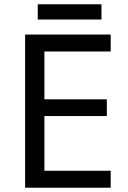

<svg xmlns="http://www.w3.org/2000/svg" viewBox="-20 -875 596 895"><path d="M496 0H97V-714H496V-635H187V-412H478V-334H187V-79H496ZM453 -855V-784H156V-855Z"/></svg>

Font: Noto Sans Old Italic
Style: Regular
Weight: 400
Designer: Monotype Design Team
Foundry: Monotype Imaging Inc.
Version: Version 2.003; ttfautohint (v1.8.4.7-5d5b)